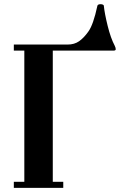

<svg xmlns="http://www.w3.org/2000/svg" viewBox="-20 -909 593 929"><path d="M46.9 0V-29.3H97.7V-664.1H46.9V-693.4H306.6Q339.8 -693.4 362.8 -709.5Q385.7 -725.6 407.2 -755.9Q431.6 -789.1 451.2 -880.9Q453.1 -888.7 466.8 -888.7Q472.7 -888.7 477.5 -886.7Q482.4 -884.8 482.4 -880.9Q486.3 -842.8 501 -783.7Q515.6 -724.6 535.2 -687.5Q540 -677.7 540 -670.9Q540 -664.1 529.3 -664.1H235.4V-29.3H286.1V0Z"/></svg>

Font: Monomakh Unicode TT
Style: Medium
Weight: 500
Designer: Alexey Kryukov, Aleksandr Andreev
Version: Version 1.1